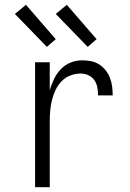

<svg xmlns="http://www.w3.org/2000/svg" viewBox="-20 -779 540 799"><path d="M126 0V-520H187V-404Q194 -428 205 -450.5Q216 -473 233 -491Q250 -509 273.5 -518.5Q297 -528 322 -528Q340 -528 358.5 -524.5Q377 -521 392.5 -511Q408 -501 419.5 -486.5Q431 -472 437.5 -455Q444 -438 446.5 -419.5Q449 -401 449 -382H388Q388 -399 385 -415.5Q382 -432 372.5 -445.5Q363 -459 347.5 -466Q332 -473 316 -473Q294 -473 273 -465Q252 -457 236.5 -441Q221 -425 211.5 -405Q202 -385 196.5 -363.5Q191 -342 189 -320Q187 -298 187 -276V0ZM345 -584 212 -721 258 -759 382 -616ZM175 -584 42 -721 88 -759 212 -616Z"/></svg>

Font: Iosevka Fixed Light
Style: Regular
Weight: 300
Monospace: yes
Designer: Belleve Invis
Foundry: Belleve Invis
Version: Version 32.3.0